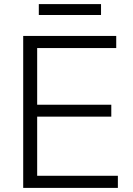

<svg xmlns="http://www.w3.org/2000/svg" viewBox="-20 -915 646 935"><path d="M169 -895H472V-842H169ZM93 -740H546V-681H161V-405H522V-347H161V-59H554V0H93Z"/></svg>

Font: Encode Sans Normal
Style: Light
Weight: 300
Designer: Pablo Impallari, Andres Torresi
Foundry: Pablo Impallari, Andres Torresi
Version: Version 1.000; ttfautohint (v1.00) -l 8 -r 50 -G 200 -x 14 -